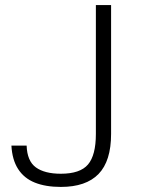

<svg xmlns="http://www.w3.org/2000/svg" viewBox="-20 -727 555 757"><path d="M418 -707V-199Q418 -92 368.5 -41Q319 10 220 10Q160 10 117.5 -7Q75 -24 51.5 -60.5Q28 -97 25 -153H85Q87 -92 121.5 -67Q156 -42 220 -42Q296 -42 327 -78.5Q358 -115 358 -199V-707Z"/></svg>

Font: Asta Sans Light
Style: Regular
Weight: 300
Designer: 42dot
Version: Version 1.000